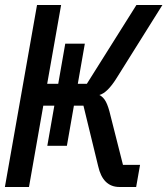

<svg xmlns="http://www.w3.org/2000/svg" viewBox="-30 -745 668 765"><path d="M142.5 -324 85.5 0H-10.5L117.5 -725H213.5L158 -411H202L230 -571H308L280 -411H316L513.5 -725H617L435 -434.5Q398 -375 366 -366.5Q382 -358.5 392 -339.5Q402 -320.5 410.5 -283.5L460 -88H528L512.5 0H446Q379.5 0 361 -83.5L302.5 -324H264.5L236.5 -164H158.5L186.5 -324Z"/></svg>

Font: JuliaMono Italic
Style: Regular
Weight: 400
Italic angle: -9°
Monospace: yes
Designer: cormullion
Foundry: corm
Version: Version 0.049; ttfautohint (v1.8.4)